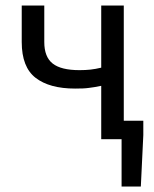

<svg xmlns="http://www.w3.org/2000/svg" viewBox="-20 -506 560 698"><path d="M422 172V0H348V-194Q335 -191 324.5 -189.5Q314 -188 303.5 -186.5Q293 -185 281 -184.5Q269 -184 253 -184Q160 -184 109.5 -223Q59 -262 59 -353V-486H141V-353Q141 -299 171.5 -275Q202 -251 269 -251Q291 -251 309 -253Q327 -255 348 -260V-486H430V-67H501V-15L492 172Z"/></svg>

Font: Source Sans Pro
Style: Regular
Weight: 400
Designer: Paul D. Hunt
Foundry: Adobe Systems Incorporated
Version: Version 2.021;PS 2.000;hotconv 1.0.86;makeotf.lib2.5.63406